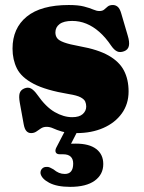

<svg xmlns="http://www.w3.org/2000/svg" viewBox="-20 -517 575 766"><path d="M245.5 -7H296L256.5 70L221.5 62Q233 59 247 57.5Q261 56 282.5 56Q336 56 364 77.5Q392 99 392 137.5Q392 179 358 203.8Q324 228.5 260 228.5Q207 228.5 176 212Q145 195.5 141.5 174Q141 163 147.8 156Q154.5 149 164 149Q172.5 148 179 151.2Q185.5 154.5 193 158.5Q204.5 168 215.2 172.5Q226 177 238.5 177Q272 177 272 135.5Q272 117.5 262 108Q252 98.5 232 98.5H219Q206 98.5 202.5 90.8Q199 83 204.5 72ZM268 -49.5Q296.5 -49.5 310.2 -62Q324 -74.5 324 -92Q324 -102.5 320 -111.8Q316 -121 301.5 -128.8Q287 -136.5 255.5 -141.5Q162.5 -157 113.8 -182.8Q65 -208.5 47.5 -243.8Q30 -279 30 -323Q30 -404.5 86.8 -450.8Q143.5 -497 254.5 -497Q292.5 -497 315.2 -491Q338 -485 351.8 -479Q365.5 -473 376.5 -473Q389 -473 395.8 -479Q402.5 -485 409.8 -491Q417 -497 430.5 -497Q441 -497 449.5 -490Q458 -483 463.5 -464L489.5 -375.5Q497.5 -349.5 494.2 -334Q491 -318.5 475 -312.5Q459 -306.5 447.2 -312Q435.5 -317.5 424 -334Q401.5 -367.5 376.5 -389.5Q351.5 -411.5 324.5 -422.5Q297.5 -433.5 268 -433.5Q234.5 -433.5 217.8 -421Q201 -408.5 201 -387.5Q201 -374.5 207.8 -365Q214.5 -355.5 235.5 -347.8Q256.5 -340 298 -332.5Q371 -319.5 413.5 -295.2Q456 -271 474.5 -235.5Q493 -200 493 -152Q493 -102 466 -64.5Q439 -27 392.2 -6.5Q345.5 14 285.5 14Q248.5 14 227.2 7.8Q206 1.5 192.5 -4.8Q179 -11 166 -11Q153 -11 143.5 -4.8Q134 1.5 125 7.8Q116 14 104 14Q93 14 85.5 6Q78 -2 74.5 -21.5L59 -107Q54.5 -132.5 58.5 -145.2Q62.5 -158 76.5 -164Q92 -170.5 104 -163.8Q116 -157 128.5 -139.5Q163 -90 198.5 -69.8Q234 -49.5 268 -49.5Z"/></svg>

Font: Fraunces
Style: Regular
Weight: 900
Version: Version 1.000;[b76b70a41]